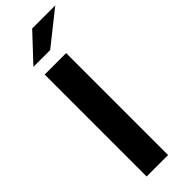

<svg xmlns="http://www.w3.org/2000/svg" viewBox="-313 -971 988 988"><g transform="rotate(-45 181.0 -477.5)"><path d="M72 -742H228V0H72ZM194 -955H362L181 -811H59Z"/></g></svg>

Font: CMG Sans
Style: Bold
Weight: 700
Designer: Julieta Ulanovsky
Foundry: Julieta Ulanovsky
Version: Version 7.200